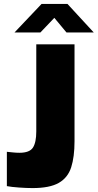

<svg xmlns="http://www.w3.org/2000/svg" viewBox="-20 -949 498 979"><path d="M146 10Q115.5 10 76.5 7.2Q37.5 4.5 15 0V-175Q28.5 -173.5 46 -171.8Q63.5 -170 79 -170Q131 -170 148 -196.5Q165 -223 165 -279V-723H360V-229Q360 -149 343 -96Q326 -43 279.8 -16.5Q233.5 10 146 10ZM54 -783.5 192 -929H324L458 -783.5H319L257 -858L186 -783.5Z"/></svg>

Font: Public Sans Thin Black
Style: Regular
Weight: 900
Version: Version 2.001